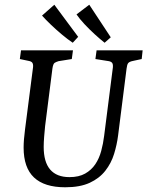

<svg xmlns="http://www.w3.org/2000/svg" viewBox="-20 -782 624 813"><path d="M256 11Q168 11 124 -30.5Q80 -72 80 -157Q80 -173 81.5 -192Q83 -211 86 -234L120 -498Q121 -510 117 -516Q113 -522 102 -524L64 -532L69 -569H289L284 -532L228 -523Q218 -520 211.5 -516Q205 -512 202 -492L171 -248Q169 -229 167 -204Q165 -179 165 -160Q165 -96 192.5 -64Q220 -32 274 -32Q314 -32 340.5 -47Q367 -62 383.5 -86.5Q400 -111 408.5 -142.5Q417 -174 421 -207L458 -497Q459 -510 455 -515.5Q451 -521 441 -523L384 -532L389 -569H584L580 -532L543 -524Q528 -521 523 -515Q518 -509 516 -492L480 -208Q475 -169 463 -130Q451 -91 426 -59Q401 -27 360 -8Q319 11 256 11ZM449 -624 423 -601Q404 -616 381 -637Q358 -658 337.5 -680Q317 -702 304 -721L358 -762ZM311 -626 288 -601Q267 -615 242.5 -635.5Q218 -656 195.5 -677.5Q173 -699 158 -716L210 -762Z"/></svg>

Font: Rasa
Style: Italic
Weight: 400
Italic angle: -7.10001°
Designer: Anna Giedrys (Yrsa+Rasa design), David Brezina (Yrsa art-direction, Rasa art-direction, design)
Foundry: Rosetta Type Foundry
Version: Version 2.004